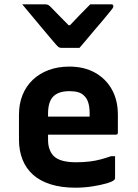

<svg xmlns="http://www.w3.org/2000/svg" viewBox="-20 -859 640 891"><path d="M302 -550Q370 -550 420.5 -522Q471 -494 499 -444Q527 -394 527 -327V-244Q527 -241 526 -238.5Q525 -236 522.5 -235Q520 -234 517 -234H287Q270 -234 252.5 -234Q235 -234 218 -234H177L174 -318H396Q396 -322 396 -325Q396 -328 396 -332Q396 -361 390 -381.5Q384 -402 371 -414Q360 -426 343 -431Q326 -436 302 -436Q252 -436 227.5 -411.5Q203 -387 203 -332V-210Q203 -186 209.5 -167.5Q216 -149 228 -136Q244 -120 270.5 -113Q297 -106 332 -106Q368 -106 396 -109.5Q424 -113 448 -119.5Q472 -126 495 -134H514Q514 -109 514 -83.5Q514 -58 514 -32Q514 -30 513 -28Q512 -26 510 -24Q502 -16 474.5 -8Q447 0 408.5 6Q370 12 330 12Q265 12 215.5 -3.5Q166 -19 133.5 -48Q101 -77 84.5 -118.5Q68 -160 68 -212V-326Q68 -377 84.5 -418Q101 -459 132 -488.5Q163 -518 206 -534Q249 -550 302 -550ZM349 -637Q328 -637 306.5 -637Q285 -637 264 -637Q256 -637 251 -641Q246 -645 234 -659Q227 -668 209 -688.5Q191 -709 169 -736Q147 -763 124 -790Q101 -817 83 -839Q109 -839 134 -839Q159 -839 185 -839Q196 -839 201.5 -837Q207 -835 214 -828Q225 -817 250.5 -790.5Q276 -764 319 -721L269 -742H331L283 -719Q323 -762 350 -789.5Q377 -817 399 -839H496Q500 -839 502 -838Q504 -837 505 -834.5Q506 -832 506 -830Q506 -825 503 -821Q500 -817 488 -802Q477 -788 458 -765.5Q439 -743 417.5 -718Q396 -693 378 -671Q360 -649 349 -637Z"/></svg>

Font: Recursive Monospace
Style: Bold
Weight: 700
Version: Version 1.047